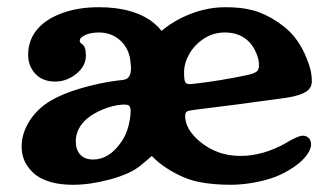

<svg xmlns="http://www.w3.org/2000/svg" viewBox="-20 -502 914 532"><path d="M98 -6Q74 -17 57 -40.5Q40 -64 40 -96Q40 -131 60 -164Q80 -197 114 -219Q151 -242 204.5 -257.5Q258 -273 307 -279L317 -280Q331 -281 337 -289Q343 -297 343 -314L341 -336Q336 -370 312 -391Q288 -412 254 -412Q226 -412 209 -401Q201 -396 201 -389Q201 -384 207 -380Q218 -374 218 -348Q218 -319 191.5 -297.5Q165 -276 133 -276Q98 -276 78 -297.5Q58 -319 58 -350Q58 -394 87 -425Q111 -451 154.5 -466.5Q198 -482 254 -482Q343 -482 396 -446Q422 -428 437.5 -402Q453 -376 460 -337Q467 -298 467 -237Q467 -183 457 -150.5Q447 -118 429.5 -98Q412 -78 375 -48L369 -43Q341 -20 285.5 -5Q230 10 183 10Q159 10 138.5 6.5Q118 3 98 -6ZM317 -110Q330 -129 336 -153Q342 -177 342 -195Q342 -206 337 -209.5Q332 -213 318 -212Q292 -210 265.5 -199Q239 -188 222 -174Q190 -147 190 -110Q190 -87 202.5 -73.5Q215 -60 238 -60Q283 -60 317 -110ZM445 -34Q395 -65 367.5 -115.5Q340 -166 340 -237Q340 -308 379.5 -364Q419 -420 480 -451Q541 -482 604 -482Q660 -482 696.5 -468.5Q733 -455 766 -429Q789 -411 804.5 -388Q820 -365 829 -342Q837 -323 840.5 -308Q844 -293 844 -276Q844 -260 831 -250Q813 -237 773 -231Q753 -228 640 -213L521 -198Q503 -196 498 -193Q493 -190 493 -181Q493 -143 536 -108Q558 -90 585.5 -80Q613 -70 647 -70Q709 -70 773 -106Q775 -107 777 -108.5Q779 -110 781 -111Q792 -117 802 -121.5Q812 -126 819 -126Q829 -126 835.5 -119.5Q842 -113 842 -102Q842 -88 829 -71Q807 -42 757 -18Q732 -6 693.5 2Q655 10 619 10Q568 10 528 1.5Q488 -7 445 -34ZM665 -294Q688 -299 693.5 -306Q699 -313 697 -331Q695 -344 689 -357.5Q683 -371 673 -383Q647 -412 603 -412Q571 -412 545 -395Q519 -378 504.5 -352.5Q490 -327 490 -301Q490 -282 493 -275Q496 -268 509 -269Q548 -273 587.5 -279.5Q627 -286 665 -294Z"/></svg>

Font: Raigarh
Style: Regular
Weight: 400
Designer: jaikishan Patel
Foundry: MagicType
Version: Version 1.000;FEAKit 1.0